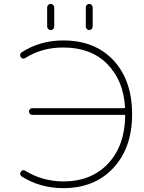

<svg xmlns="http://www.w3.org/2000/svg" viewBox="-20 -971 734 980"><path d="M144.5 -384.8Q137.7 -384.8 132.8 -389.6Q127.9 -394.5 127.9 -401.9Q127.9 -409.2 132.8 -414.1Q137.7 -418.9 144.5 -418.9H613.3Q618.2 -418.9 618.2 -422.9Q610.4 -560.5 527.3 -644.5Q444.3 -728.5 302.7 -728.5Q194.3 -728.5 110.4 -675.8Q95.7 -666 85.9 -679.7Q83 -684.6 83 -689.5Q83 -699.2 90.8 -704.1Q184.6 -764.6 302.7 -764.6Q464.8 -764.6 559.6 -662.6Q654.3 -560.5 654.3 -387.7Q654.3 -216.8 558.6 -113.8Q462.9 -10.7 302.7 -10.7Q185.5 -10.7 90.8 -70.3Q83 -75.2 83 -85Q83 -89.8 85.9 -93.8Q95.7 -108.4 110.4 -98.6Q196.3 -45.9 302.7 -44.9Q447.3 -44.9 533.2 -137.7Q617.2 -228.5 619.1 -380.9Q619.1 -384.8 615.2 -384.8ZM220.7 -835.9V-933.6Q220.7 -940.4 226.1 -945.8Q231.4 -951.2 238.8 -951.2Q246.1 -951.2 251.5 -945.8Q256.8 -940.4 256.8 -933.6V-835.9Q256.8 -828.1 251.5 -822.8Q246.1 -817.4 238.8 -817.4Q231.4 -817.4 226.1 -822.8Q220.7 -828.1 220.7 -835.9ZM418 -835V-933.6Q418 -940.4 423.3 -945.8Q428.7 -951.2 435.5 -951.2Q442.4 -951.2 447.8 -945.8Q453.1 -940.4 453.1 -933.6V-835Q453.1 -828.1 447.8 -822.8Q442.4 -817.4 435.5 -817.4Q428.7 -817.4 423.3 -822.8Q418 -828.1 418 -835Z"/></svg>

Font: Gen Jyuu Gothic ExtraLight
Style: Regular
Weight: 100
Designer: [Source Han Sans]
Ryoko NISHIZUKA  (kana & ideographs); Paul D. Hunt (Latin, Greek & Cyrillic); Wenlong ZHANG  (bopomofo
Version: Version 1.002.20150607